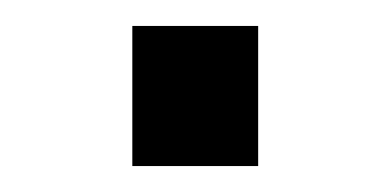

<svg xmlns="http://www.w3.org/2000/svg" viewBox="-20 -128 300 148"><path d="M82 0V-108H179V0Z"/></svg>

Font: Oxanium ExtraLight
Style: Regular
Weight: 400
Version: Version 2.000